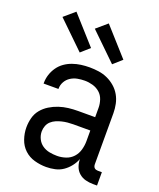

<svg xmlns="http://www.w3.org/2000/svg" viewBox="-143 -852 785 948"><g transform="rotate(20 250.0 -378.0)"><path d="M214 8Q183 8 152.5 -0.5Q122 -9 99.5 -30Q77 -51 66.5 -81.5Q56 -112 56 -143Q56 -168 62.5 -193Q69 -218 85 -237.5Q101 -257 123 -270.5Q145 -284 169 -292Q193 -300 218 -303Q243 -306 269 -306H358V-355Q358 -376 351 -397Q344 -418 328 -432Q312 -446 291 -452Q270 -458 249 -458Q230 -458 211 -454.5Q192 -451 175.5 -440.5Q159 -430 149.5 -413Q140 -396 140 -377V-375H62V-378Q62 -401 69 -422.5Q76 -444 89 -462.5Q102 -481 120.5 -494Q139 -507 160.5 -514.5Q182 -522 204 -525Q226 -528 249 -528Q273 -528 297 -524.5Q321 -521 343 -511Q365 -501 383.5 -485Q402 -469 414 -448Q426 -427 431 -403Q436 -379 436 -355V-87Q436 -82 437.5 -77Q439 -72 442.5 -68.5Q446 -65 451 -63.5Q456 -62 461 -62H482V8H461Q441 8 421.5 3Q402 -2 387 -15Q372 -28 365 -47Q358 -66 358 -86Q350 -65 335.5 -46.5Q321 -28 302 -15Q283 -2 260 3Q237 8 214 8ZM246 -62Q269 -62 291.5 -69.5Q314 -77 329.5 -94Q345 -111 351.5 -134Q358 -157 358 -180V-236H269Q254 -236 239 -234.5Q224 -233 209.5 -229.5Q195 -226 181 -220Q167 -214 156 -204Q145 -194 139.5 -179.5Q134 -165 134 -150Q134 -130 143 -111.5Q152 -93 168.5 -81.5Q185 -70 205 -66Q225 -62 246 -62ZM347 -580 207 -716 263 -764 392 -620ZM177 -580 37 -716 93 -764 222 -620Z"/></g></svg>

Font: Iosevka srxl
Style: Regular
Weight: 400
Monospace: yes
Designer: Belleve Invis
Foundry: Belleve Invis
Version: Version 33.0.1; ttfautohint (v1.8.3)